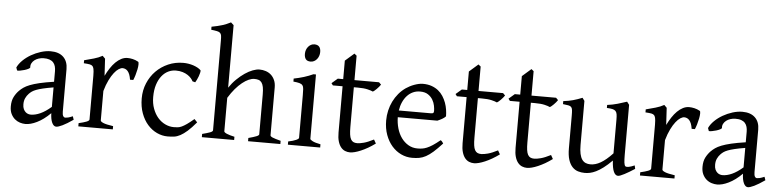

<svg xmlns="http://www.w3.org/2000/svg" viewBox="-46 -993 5046 1243"><g transform="rotate(5 2477.0 -371.5)"><path d="M171.9 -48.8Q201.2 -48.8 234.1 -63.7Q267.1 -78.6 304.2 -110.8V-237.3Q263.2 -230.5 236.6 -224.1Q210 -217.8 192.9 -211.2Q175.8 -204.6 165.5 -197.3Q155.3 -189.9 147.5 -181.6Q134.8 -168.5 127 -151.6Q119.1 -134.8 119.1 -111.8Q119.1 -92.3 125 -80.1Q130.9 -67.9 139.2 -60.8Q147.5 -53.7 156.5 -51.3Q165.5 -48.8 171.9 -48.8ZM452.1 -40Q410.6 -11.2 383.5 1.7Q356.4 14.6 342.8 14.6Q326.7 14.6 315.9 -7.8Q305.2 -30.3 304.2 -69.8Q282.2 -47.9 260.3 -31.7Q238.3 -15.6 217.3 -5.4Q196.3 4.9 177.5 9.8Q158.7 14.6 143.1 14.6Q125.5 14.6 106.9 8.8Q88.4 2.9 73.5 -9.8Q58.6 -22.5 48.8 -42.5Q39.1 -62.5 39.1 -90.8Q39.1 -127.9 52 -152.8Q64.9 -177.7 83 -195.8Q94.7 -207.5 109.6 -218Q124.5 -228.5 149.2 -238.3Q173.8 -248 210.9 -256.8Q248 -265.6 304.2 -273.9V-342.8Q304.2 -359.4 300.3 -373.8Q296.4 -388.2 287.1 -398.7Q277.8 -409.2 262 -414.8Q246.1 -420.4 222.2 -419.9Q206.5 -419.4 191.4 -414.6Q176.3 -409.7 165 -400.9Q153.8 -392.1 147.5 -380.1Q141.1 -368.2 142.6 -353.5Q143.1 -349.1 132.6 -343.5Q122.1 -337.9 107.7 -333.5Q93.3 -329.1 79.3 -326.7Q65.4 -324.2 59.6 -325.7L52.7 -344.7Q64 -369.1 86.9 -391.6Q109.9 -414.1 139.4 -431.2Q168.9 -448.2 201.9 -458.5Q234.9 -468.8 265.6 -468.8Q319.3 -468.8 348.4 -440.7Q377.4 -412.6 377.4 -362.3V-86.9Q377.4 -66.4 382.8 -57.6Q388.2 -48.8 397 -48.8Q403.8 -48.8 414.6 -51.3Q425.3 -53.7 444.8 -62Z M835 -450.7Q839.4 -447.8 839.1 -433.6Q838.9 -419.4 835.2 -400.9Q831.5 -382.3 825.7 -362.8Q819.8 -343.3 814 -330.1H793Q790 -349.6 784.7 -363.3Q779.3 -377 772.2 -385Q765.1 -393.1 756.6 -396.7Q748 -400.4 738.8 -400.4Q728 -400.4 713.6 -391.4Q699.2 -382.3 684.1 -363Q668.9 -343.8 654.1 -313.7Q639.2 -283.7 627.4 -242.2V-50.8Q627.4 -43.5 645.8 -35.6Q664.1 -27.8 710 -21V0H485.8V-21Q518.1 -28.3 536.1 -35.4Q554.2 -42.5 554.2 -50.8V-335Q554.2 -351.1 553.2 -362.1Q552.2 -373 550.8 -379.9Q549.3 -386.7 547.1 -390.6Q544.9 -394.5 543 -397Q539.6 -400.4 535.4 -402.6Q531.2 -404.8 524.7 -406.2Q518.1 -407.7 508.8 -408.4Q499.5 -409.2 485.8 -410.2V-429.7Q517.6 -438 548.1 -446.5Q578.6 -455.1 603 -468.8L620.1 -451.7L626.5 -340.8Q639.6 -367.7 655 -391.1Q670.4 -414.6 688 -431.9Q705.6 -449.2 724.9 -459Q744.1 -468.8 765.1 -468.8Q780.8 -468.8 798.8 -464.8Q816.9 -460.9 835 -450.7Z M1250 -92.8Q1218.3 -55.2 1194.1 -33.9Q1169.9 -12.7 1149.4 -1.7Q1128.9 9.3 1109.4 12Q1089.8 14.6 1066.9 14.6Q1031.2 14.6 997.3 -1.2Q963.4 -17.1 937 -46.9Q910.6 -76.7 894.8 -119.6Q878.9 -162.6 878.9 -216.8Q878.9 -269.5 898.2 -315.4Q917.5 -361.3 950.9 -395.3Q984.4 -429.2 1029.8 -449Q1075.2 -468.8 1127.9 -468.8Q1144 -468.8 1160.9 -466.1Q1177.7 -463.4 1193.1 -458.3Q1208.5 -453.1 1221.4 -446Q1234.4 -439 1242.7 -430.2Q1243.7 -424.3 1241.2 -413.6Q1238.8 -402.8 1234.4 -390.9Q1230 -378.9 1224.6 -367.9Q1219.2 -356.9 1214.8 -350.1L1196.8 -355Q1192.9 -363.8 1184.1 -374Q1175.3 -384.3 1161.4 -393.6Q1147.5 -402.8 1128.2 -408.9Q1108.9 -415 1084 -415Q1058.1 -415 1034.4 -403.6Q1010.7 -392.1 992.4 -369.1Q974.1 -346.2 963.1 -312Q952.1 -277.8 952.1 -231.9Q952.1 -190.4 964.6 -156.5Q977.1 -122.6 997.8 -98.6Q1018.6 -74.7 1045.7 -61.8Q1072.8 -48.8 1102.1 -48.8Q1115.7 -48.8 1127.4 -50Q1139.2 -51.3 1153.1 -57.6Q1167 -64 1185.3 -76.7Q1203.6 -89.4 1231 -112.8Z M1588.9 0V-21Q1624 -30.3 1640.6 -37.1Q1657.2 -43.9 1657.2 -50.8V-309.1Q1657.2 -338.9 1653.6 -357.4Q1649.9 -376 1642.1 -386.7Q1634.3 -397.5 1622.6 -401.4Q1610.8 -405.3 1594.7 -405.3Q1577.6 -405.3 1557.9 -396.5Q1538.1 -387.7 1516.6 -370.6Q1495.1 -353.5 1473.1 -327.9Q1451.2 -302.2 1430.2 -268.1V-50.8Q1430.2 -43.5 1448.5 -35.6Q1466.8 -27.8 1498.5 -21V0H1288.6V-21Q1320.8 -29.3 1338.9 -35.9Q1356.9 -42.5 1356.9 -50.8V-633.8Q1356.9 -654.3 1355.2 -665.8Q1353.5 -677.2 1346.4 -683.6Q1339.4 -689.9 1325.7 -692.6Q1312 -695.3 1288.6 -698.2V-717.8Q1309.1 -721.7 1325.9 -725.6Q1342.8 -729.5 1357.2 -734.1Q1371.6 -738.8 1384.8 -744.1Q1397.9 -749.5 1412.1 -756.8L1430.2 -740.2V-334Q1451.2 -365.2 1476.8 -390.1Q1502.4 -415 1528.3 -432.6Q1554.2 -450.2 1578.9 -459.5Q1603.5 -468.8 1622.6 -468.8Q1643.6 -468.8 1663.1 -462.4Q1682.6 -456.1 1697.5 -442.9Q1712.4 -429.7 1721.4 -409.4Q1730.5 -389.2 1730.5 -361.8V-50.8Q1730.5 -43.9 1745.4 -37.4Q1760.3 -30.8 1798.8 -21V0Z M1847.7 0V-21Q1880.9 -27.8 1898.4 -35.9Q1916 -43.9 1916 -50.8V-327.1Q1916 -352.1 1915 -367.4Q1914.1 -382.8 1907.7 -391.4Q1901.4 -399.9 1887.5 -403.8Q1873.5 -407.7 1847.7 -410.2V-429.7Q1862.8 -432.6 1879.6 -436.8Q1896.5 -440.9 1913.1 -446Q1929.7 -451.2 1944.8 -457Q1960 -462.9 1972.7 -468.8H1989.3V-50.8Q1989.3 -44.9 2005.6 -36.4Q2022 -27.8 2057.6 -21V0ZM2003.9 -615.7Q2003.9 -602.1 1999.5 -589.8Q1995.1 -577.6 1987.5 -568.6Q1980 -559.6 1969.7 -554.2Q1959.5 -548.8 1947.3 -548.8Q1925.3 -548.8 1915.8 -561Q1906.2 -573.2 1906.2 -595.7Q1906.2 -609.4 1910.6 -621.6Q1915 -633.8 1922.9 -642.8Q1930.7 -651.9 1940.7 -657Q1950.7 -662.1 1962.4 -662.1Q2003.9 -662.1 2003.9 -615.7Z M2414.6 -57.1Q2390.6 -39.6 2367.2 -26.1Q2343.8 -12.7 2322.5 -3.7Q2301.3 5.4 2283.2 10Q2265.1 14.6 2252.4 14.6Q2235.4 14.6 2220 8.3Q2204.6 2 2192.9 -12.5Q2181.2 -26.9 2174.3 -50.3Q2167.5 -73.7 2167.5 -107.9V-407.7H2104.5L2094.2 -421.4L2132.3 -454.1H2167.5V-574.2L2225.6 -625L2240.7 -612.8V-454.1H2400.4L2414.6 -439.9Q2410.2 -433.1 2403.6 -425.3Q2397 -417.5 2390.1 -410.6Q2383.3 -403.8 2376.7 -398.2Q2370.1 -392.6 2365.2 -390.6Q2353.5 -396.5 2329.6 -402.1Q2305.7 -407.7 2266.1 -407.7H2240.7V-149.9Q2240.7 -120.6 2243.4 -101.1Q2246.1 -81.5 2252.4 -70.1Q2258.8 -58.6 2268.8 -53.7Q2278.8 -48.8 2293.5 -48.8Q2310.5 -48.8 2336.4 -55.7Q2362.3 -62.5 2400.4 -82Z M2670.9 -417.5Q2645.5 -417.5 2624.3 -407.7Q2603 -397.9 2586.7 -380.1Q2570.3 -362.3 2559.3 -337.6Q2548.3 -313 2543.9 -283.2H2752.9Q2764.2 -283.2 2767.8 -286.9Q2771.5 -290.5 2771.5 -300.8Q2771.5 -314 2767.8 -333.7Q2764.2 -353.5 2753.2 -372.3Q2742.2 -391.1 2722.4 -404.3Q2702.6 -417.5 2670.9 -417.5ZM2851.6 -272Q2842.8 -262.2 2828.1 -253.9Q2813.5 -245.6 2797.9 -239.3H2541Q2541.5 -201.2 2551.5 -166.7Q2561.5 -132.3 2580.3 -106.2Q2599.1 -80.1 2625.7 -64.5Q2652.3 -48.8 2685.5 -48.8Q2700.7 -48.8 2715.1 -50.8Q2729.5 -52.7 2746.1 -59.6Q2762.7 -66.4 2783 -79.6Q2803.2 -92.8 2830.6 -115.2Q2836.9 -111.8 2841.6 -105.5Q2846.2 -99.1 2848.6 -95.2Q2815.9 -59.6 2791.3 -37.8Q2766.6 -16.1 2744.9 -4.4Q2723.1 7.3 2701.9 11Q2680.7 14.6 2655.8 14.6Q2618.2 14.6 2584.2 -1.5Q2550.3 -17.6 2524.4 -47.1Q2498.5 -76.7 2483.2 -118.4Q2467.8 -160.2 2467.8 -211.9Q2467.8 -244.6 2475.1 -276.4Q2482.4 -308.1 2496.3 -336.4Q2510.3 -364.7 2530.3 -388.7Q2550.3 -412.6 2575.7 -430.2Q2586.4 -437.5 2599.9 -444.6Q2613.3 -451.7 2627.9 -457Q2642.6 -462.4 2657 -465.6Q2671.4 -468.8 2684.6 -468.8Q2716.3 -468.8 2741.2 -460Q2766.1 -451.2 2784.7 -436.3Q2803.2 -421.4 2815.9 -401.6Q2828.6 -381.8 2836.7 -359.9Q2844.7 -337.9 2848.1 -315.2Q2851.6 -292.5 2851.6 -272Z M3220.7 -57.1Q3196.8 -39.6 3173.3 -26.1Q3149.9 -12.7 3128.7 -3.7Q3107.4 5.4 3089.4 10Q3071.3 14.6 3058.6 14.6Q3041.5 14.6 3026.1 8.3Q3010.7 2 2999 -12.5Q2987.3 -26.9 2980.5 -50.3Q2973.6 -73.7 2973.6 -107.9V-407.7H2910.6L2900.4 -421.4L2938.5 -454.1H2973.6V-574.2L3031.7 -625L3046.9 -612.8V-454.1H3206.5L3220.7 -439.9Q3216.3 -433.1 3209.7 -425.3Q3203.1 -417.5 3196.3 -410.6Q3189.5 -403.8 3182.9 -398.2Q3176.3 -392.6 3171.4 -390.6Q3159.7 -396.5 3135.7 -402.1Q3111.8 -407.7 3072.3 -407.7H3046.9V-149.9Q3046.9 -120.6 3049.6 -101.1Q3052.2 -81.5 3058.6 -70.1Q3064.9 -58.6 3075 -53.7Q3085 -48.8 3099.6 -48.8Q3116.7 -48.8 3142.6 -55.7Q3168.5 -62.5 3206.5 -82Z M3564.9 -57.1Q3541 -39.6 3517.6 -26.1Q3494.1 -12.7 3472.9 -3.7Q3451.7 5.4 3433.6 10Q3415.5 14.6 3402.8 14.6Q3385.7 14.6 3370.4 8.3Q3355 2 3343.3 -12.5Q3331.5 -26.9 3324.7 -50.3Q3317.9 -73.7 3317.9 -107.9V-407.7H3254.9L3244.6 -421.4L3282.7 -454.1H3317.9V-574.2L3376 -625L3391.1 -612.8V-454.1H3550.8L3564.9 -439.9Q3560.5 -433.1 3554 -425.3Q3547.4 -417.5 3540.5 -410.6Q3533.7 -403.8 3527.1 -398.2Q3520.5 -392.6 3515.6 -390.6Q3503.9 -396.5 3480 -402.1Q3456.1 -407.7 3416.5 -407.7H3391.1V-149.9Q3391.1 -120.6 3393.8 -101.1Q3396.5 -81.5 3402.8 -70.1Q3409.2 -58.6 3419.2 -53.7Q3429.2 -48.8 3443.8 -48.8Q3460.9 -48.8 3486.8 -55.7Q3512.7 -62.5 3550.8 -82Z M4101.1 -40Q4083 -28.3 4066.4 -18.3Q4049.8 -8.3 4035.6 -1Q4021.5 6.3 4010.7 10.5Q4000 14.6 3994.1 14.6Q3977.1 14.6 3966.3 -8.1Q3955.6 -30.8 3952.6 -81.1Q3922.4 -50.8 3897.2 -32Q3872.1 -13.2 3850.8 -2.9Q3829.6 7.3 3811.8 11Q3793.9 14.6 3778.3 14.6Q3755.4 14.6 3734.4 8.3Q3713.4 2 3697.3 -14.9Q3681.2 -31.7 3671.6 -61Q3662.1 -90.3 3662.1 -136.2V-347.2Q3662.1 -370.6 3660.6 -383.5Q3659.2 -396.5 3653.1 -403.1Q3647 -409.7 3634.3 -412.1Q3621.6 -414.6 3599.1 -417V-436.5Q3616.7 -438.5 3632.1 -441.4Q3647.5 -444.3 3661.9 -448.2Q3676.3 -452.1 3690.9 -457.3Q3705.6 -462.4 3721.7 -468.8L3735.4 -449.7V-163.1Q3735.4 -128.9 3740.5 -106Q3745.6 -83 3755.1 -69.3Q3764.6 -55.7 3778.6 -49.8Q3792.5 -43.9 3810.1 -43.9Q3825.7 -43.9 3842 -48.6Q3858.4 -53.2 3875.7 -63.2Q3893.1 -73.2 3912.1 -89.1Q3931.2 -105 3952.6 -127.9V-347.2Q3952.6 -369.1 3950.4 -382.3Q3948.2 -395.5 3940.9 -402.8Q3933.6 -410.2 3920.2 -413.1Q3906.7 -416 3884.3 -417V-436.5Q3919.4 -440.9 3951.7 -450.2Q3983.9 -459.5 4011.2 -468.8L4025.9 -449.7V-124Q4025.9 -93.8 4028.1 -74.7Q4030.3 -55.7 4037.1 -50.8Q4043 -46.9 4057.1 -49.1Q4071.3 -51.3 4096.2 -62Z M4484.9 -450.7Q4489.3 -447.8 4489 -433.6Q4488.8 -419.4 4485.1 -400.9Q4481.4 -382.3 4475.6 -362.8Q4469.7 -343.3 4463.9 -330.1H4442.9Q4439.9 -349.6 4434.6 -363.3Q4429.2 -377 4422.1 -385Q4415 -393.1 4406.5 -396.7Q4397.9 -400.4 4388.7 -400.4Q4377.9 -400.4 4363.5 -391.4Q4349.1 -382.3 4334 -363Q4318.8 -343.8 4304 -313.7Q4289.1 -283.7 4277.3 -242.2V-50.8Q4277.3 -43.5 4295.7 -35.6Q4314 -27.8 4359.9 -21V0H4135.7V-21Q4168 -28.3 4186 -35.4Q4204.1 -42.5 4204.1 -50.8V-335Q4204.1 -351.1 4203.1 -362.1Q4202.1 -373 4200.7 -379.9Q4199.2 -386.7 4197 -390.6Q4194.8 -394.5 4192.9 -397Q4189.5 -400.4 4185.3 -402.6Q4181.2 -404.8 4174.6 -406.2Q4168 -407.7 4158.7 -408.4Q4149.4 -409.2 4135.7 -410.2V-429.7Q4167.5 -438 4198 -446.5Q4228.5 -455.1 4252.9 -468.8L4270 -451.7L4276.4 -340.8Q4289.6 -367.7 4304.9 -391.1Q4320.3 -414.6 4337.9 -431.9Q4355.5 -449.2 4374.8 -459Q4394 -468.8 4415 -468.8Q4430.7 -468.8 4448.7 -464.8Q4466.8 -460.9 4484.9 -450.7Z M4667 -48.8Q4696.3 -48.8 4729.2 -63.7Q4762.2 -78.6 4799.3 -110.8V-237.3Q4758.3 -230.5 4731.7 -224.1Q4705.1 -217.8 4688 -211.2Q4670.9 -204.6 4660.6 -197.3Q4650.4 -189.9 4642.6 -181.6Q4629.9 -168.5 4622.1 -151.6Q4614.3 -134.8 4614.3 -111.8Q4614.3 -92.3 4620.1 -80.1Q4626 -67.9 4634.3 -60.8Q4642.6 -53.7 4651.6 -51.3Q4660.6 -48.8 4667 -48.8ZM4947.3 -40Q4905.8 -11.2 4878.7 1.7Q4851.6 14.6 4837.9 14.6Q4821.8 14.6 4811 -7.8Q4800.3 -30.3 4799.3 -69.8Q4777.3 -47.9 4755.4 -31.7Q4733.4 -15.6 4712.4 -5.4Q4691.4 4.9 4672.6 9.8Q4653.8 14.6 4638.2 14.6Q4620.6 14.6 4602.1 8.8Q4583.5 2.9 4568.6 -9.8Q4553.7 -22.5 4543.9 -42.5Q4534.2 -62.5 4534.2 -90.8Q4534.2 -127.9 4547.1 -152.8Q4560.1 -177.7 4578.1 -195.8Q4589.8 -207.5 4604.7 -218Q4619.6 -228.5 4644.3 -238.3Q4668.9 -248 4706.1 -256.8Q4743.2 -265.6 4799.3 -273.9V-342.8Q4799.3 -359.4 4795.4 -373.8Q4791.5 -388.2 4782.2 -398.7Q4772.9 -409.2 4757.1 -414.8Q4741.2 -420.4 4717.3 -419.9Q4701.7 -419.4 4686.5 -414.6Q4671.4 -409.7 4660.2 -400.9Q4648.9 -392.1 4642.6 -380.1Q4636.2 -368.2 4637.7 -353.5Q4638.2 -349.1 4627.7 -343.5Q4617.2 -337.9 4602.8 -333.5Q4588.4 -329.1 4574.5 -326.7Q4560.5 -324.2 4554.7 -325.7L4547.9 -344.7Q4559.1 -369.1 4582 -391.6Q4605 -414.1 4634.5 -431.2Q4664.1 -448.2 4697 -458.5Q4730 -468.8 4760.7 -468.8Q4814.5 -468.8 4843.5 -440.7Q4872.6 -412.6 4872.6 -362.3V-86.9Q4872.6 -66.4 4877.9 -57.6Q4883.3 -48.8 4892.1 -48.8Q4898.9 -48.8 4909.7 -51.3Q4920.4 -53.7 4939.9 -62Z"/></g></svg>

Font: Gentium Plus APac
Style: Regular
Weight: 400
Designer: J. Victor Gaultney, Annie Olsen, Iska Routamaa, Becca Hirsbrunner
Foundry: SIL International
Version: Version 5.000